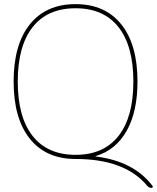

<svg xmlns="http://www.w3.org/2000/svg" viewBox="-20 -760 761 930"><path d="M554 -628.5Q482 -720 346 -720Q210 -720 138 -628.5Q66 -537 66 -365Q66 -193 138 -101.5Q210 -10 346 -10Q482 -10 554 -101.5Q626 -193 626 -365Q626 -537 554 -628.5ZM346 10Q203 10 124.5 -88Q46 -186 46 -365Q46 -544 124.5 -642Q203 -740 346 -740Q489 -740 567.5 -642Q646 -544 646 -365Q646 -220 594 -127Q542 -34 444 -4Q442 -4 442 -3Q442 -2 444 -2Q629 21 719 141Q721 144 719.5 147Q718 150 714 150Q702 150 694 141Q586 10 346 10Z"/></svg>

Font: Rounded Mplus 1c Thin
Style: Regular
Weight: 250
Version: Version 1.059.20150529